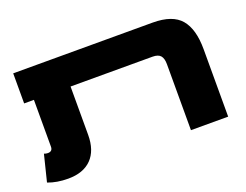

<svg xmlns="http://www.w3.org/2000/svg" viewBox="-95 -757 1229 960"><g transform="rotate(-20 519.5 -276.5)"><path d="M979 -359V0H781V-351Q781 -382 768.5 -396.5Q756 -411 726 -411H290V-154Q290 -71 246.5 -26.5Q203 18 122 18Q62 18 15 0L50 -141Q60 -137 70 -137Q95 -137 95 -162V-411H43V-571H785Q890 -571 934.5 -518.5Q979 -466 979 -359Z"/></g></svg>

Font: FiraGO Heavy
Style: Regular
Weight: 900
Designer: bBox Type
Foundry: bBox Type GmbH
Version: Version 1.001